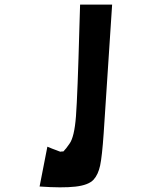

<svg xmlns="http://www.w3.org/2000/svg" viewBox="-20 -567 663 839"><path d="M283 62Q305 33 312 -59.5Q319 -152 327 -449Q329 -512 330 -547H470L433 16Q426 117 417.5 156.5Q409 196 389 218Q367 242 309.5 248.5Q252 255 153 248L187 74Q197 78 209 83Q221 88 226.5 89.5Q232 91 238 94Q244 97 247.5 95.5Q251 94 254 95Q257 96 260 91.5Q263 87 265.5 85Q268 83 273.5 75Q279 67 283 62Z"/></svg>

Font: OpenDyslexic
Style: Bold
Weight: 800
Designer: Abbie Gonzalez
Version: Version 0.920;hotconv 1.0.109;makeotfexe 2.5.65596